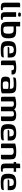

<svg xmlns="http://www.w3.org/2000/svg" viewBox="2222 -2786 570 5053"><g transform="rotate(90 2506.5 -259.0)"><path d="M165 4Q103 4 76 -18.5Q49 -41 49 -98V-458Q49 -477 52.5 -487Q56 -497 66 -501Q76 -505 95 -505H172Q172 -502 170.5 -486Q169 -470 169 -449V-113Q169 -77 178 -61.5Q187 -46 212 -46Q220 -46 231 -48Q242 -50 245 -51V-5Q238 -4 221 0Q204 4 165 4Z M405 4Q346 4 323.5 -21.5Q301 -47 301 -102V-399H423V-108Q423 -73 432 -59.5Q441 -46 464 -46Q475 -46 485 -48Q495 -50 498 -51V-5Q494 -4 484 -2Q474 0 455 2Q436 4 405 4ZM363 -451Q334 -451 321 -458.5Q308 -466 308 -487Q308 -508 321.5 -516Q335 -524 364 -524Q393 -523 405.5 -515.5Q418 -508 417 -487Q417 -466 405 -458.5Q393 -451 363 -451Z M763 4Q699 4 658 -3Q617 -10 595 -30Q573 -50 564.5 -89Q556 -128 556 -193L555 -505H675V-396Q680 -396 693.5 -397Q707 -398 725.5 -398.5Q744 -399 763 -399.5Q782 -400 798 -400Q873 -400 914 -381Q955 -362 971.5 -317.5Q988 -273 988 -198Q988 -127 974 -86.5Q960 -46 932 -26.5Q904 -7 861.5 -1.5Q819 4 763 4ZM764 -62Q806 -62 827.5 -71.5Q849 -81 857.5 -111Q866 -141 866 -203Q866 -253 856 -281Q846 -309 824.5 -321Q803 -333 767 -333Q757 -333 743 -333Q729 -333 715 -332.5Q701 -332 690.5 -331.5Q680 -331 676 -331V-177Q676 -140 679 -117Q682 -94 691 -82Q700 -70 717.5 -66Q735 -62 764 -62Z M1285 6Q1219 6 1176 -2.5Q1133 -11 1108 -32Q1083 -53 1072 -92Q1061 -131 1061 -192Q1061 -268 1081.5 -314Q1102 -360 1153.5 -381Q1205 -402 1297 -402Q1369 -402 1412 -386Q1455 -370 1474 -335.5Q1493 -301 1493 -247V-177H1213Q1213 -195 1221.5 -207.5Q1230 -220 1252 -220H1384V-244Q1383 -292 1363.5 -315Q1344 -338 1293 -338Q1250 -338 1226.5 -325Q1203 -312 1193.5 -281Q1184 -250 1184 -194Q1184 -140 1195 -112Q1206 -84 1233.5 -74.5Q1261 -65 1310 -65Q1328 -65 1355.5 -66Q1383 -67 1411.5 -68.5Q1440 -70 1462 -72.5Q1484 -75 1490 -77V-61Q1490 -49 1485.5 -35.5Q1481 -22 1466 -14Q1447 -2 1402.5 2Q1358 6 1285 6Z M1694 0H1609Q1590 0 1581 -9.5Q1572 -19 1572 -47V-379Q1598 -386 1646.5 -394Q1695 -402 1758 -402Q1823 -402 1860 -394Q1897 -386 1914.5 -371Q1932 -356 1937 -333Q1942 -310 1942 -278H1826V-292Q1825 -316 1815 -327Q1805 -338 1790 -340.5Q1775 -343 1760 -343Q1738 -343 1720.5 -338.5Q1703 -334 1694 -326Z M2205 5Q2139 5 2098 0.5Q2057 -4 2035 -17.5Q2013 -31 2005 -55Q1997 -79 1997 -116Q1997 -167 2008 -194Q2019 -221 2045.5 -230.5Q2072 -240 2117 -240Q2142 -240 2173.5 -239.5Q2205 -239 2235 -238Q2265 -237 2287.5 -234.5Q2310 -232 2318 -230Q2318 -266 2312 -287Q2306 -308 2292 -319Q2278 -330 2256.5 -333Q2235 -336 2205 -336Q2171 -336 2136.5 -334.5Q2102 -333 2071.5 -329.5Q2041 -326 2018 -320V-343Q2018 -368 2030 -379.5Q2042 -391 2061 -395Q2083 -400 2125.5 -402Q2168 -404 2216 -404Q2278 -404 2320 -398Q2362 -392 2387.5 -374Q2413 -356 2424 -321.5Q2435 -287 2435 -229V-27Q2423 -10 2365.5 -2.5Q2308 5 2205 5ZM2204 -47Q2238 -47 2260.5 -48.5Q2283 -50 2297 -54Q2311 -58 2318 -64V-188Q2308 -191 2286.5 -193.5Q2265 -196 2243 -197.5Q2221 -199 2206 -199Q2176 -199 2157 -194.5Q2138 -190 2129.5 -174Q2121 -158 2121 -124Q2121 -97 2127 -79.5Q2133 -62 2151 -54.5Q2169 -47 2204 -47Z M2572 0Q2544 0 2535 -8.5Q2526 -17 2526 -46V-372Q2539 -377 2560 -381.5Q2581 -386 2607 -390.5Q2633 -395 2662.5 -398Q2692 -401 2721 -401Q2759 -401 2786.5 -395Q2814 -389 2833.5 -373.5Q2853 -358 2867 -328H2848Q2857 -351 2873 -365.5Q2889 -380 2911 -387.5Q2933 -395 2955 -398Q2977 -401 2995 -401Q3060 -401 3097 -389.5Q3134 -378 3150.5 -349.5Q3167 -321 3167 -270V-42Q3167 -15 3157.5 -7.5Q3148 0 3121 0H3045Q3045 -69 3045 -137Q3045 -205 3045 -274Q3045 -315 3028 -328.5Q3011 -342 2977 -342Q2961 -342 2945 -337.5Q2929 -333 2918.5 -325Q2908 -317 2908 -306V0H2786V-290Q2786 -315 2767 -327.5Q2748 -340 2717 -340Q2698 -340 2683 -337.5Q2668 -335 2658.5 -329.5Q2649 -324 2648 -315V0Z M3470 6Q3404 6 3361 -2.5Q3318 -11 3293 -32Q3268 -53 3257 -92Q3246 -131 3246 -192Q3246 -268 3266.5 -314Q3287 -360 3338.5 -381Q3390 -402 3482 -402Q3554 -402 3597 -386Q3640 -370 3659 -335.5Q3678 -301 3678 -247V-177H3398Q3398 -195 3406.5 -207.5Q3415 -220 3437 -220H3569V-244Q3568 -292 3548.5 -315Q3529 -338 3478 -338Q3435 -338 3411.5 -325Q3388 -312 3378.5 -281Q3369 -250 3369 -194Q3369 -140 3380 -112Q3391 -84 3418.5 -74.5Q3446 -65 3495 -65Q3513 -65 3540.5 -66Q3568 -67 3596.5 -68.5Q3625 -70 3647 -72.5Q3669 -75 3675 -77V-61Q3675 -49 3670.5 -35.5Q3666 -22 3651 -14Q3632 -2 3587.5 2Q3543 6 3470 6Z M3790 0Q3757 0 3757 -34V-373Q3787 -385 3842.5 -393.5Q3898 -402 3966 -402Q4037 -402 4078.5 -394Q4120 -386 4140.5 -367Q4161 -348 4167.5 -317Q4174 -286 4174 -240V-47Q4174 -29 4171.5 -18.5Q4169 -8 4158.5 -3.5Q4148 1 4126 1L4054 0V-268Q4054 -303 4032 -319Q4010 -335 3967 -335Q3952 -335 3935 -332.5Q3918 -330 3903 -325.5Q3888 -321 3878 -314V0Z M4406 4Q4359 4 4332.5 -6.5Q4306 -17 4295 -41.5Q4284 -66 4284 -109V-335H4243V-399H4284V-458Q4284 -479 4287 -489Q4290 -499 4299.5 -502Q4309 -505 4328 -505H4406Q4406 -502 4405.5 -495.5Q4405 -489 4405 -479V-399H4501V-335H4406V-120Q4406 -81 4413.5 -63.5Q4421 -46 4453 -46Q4463 -46 4476.5 -48Q4490 -50 4495 -52V-5Q4489 -4 4465 0Q4441 4 4406 4Z M4776 6Q4710 6 4667 -2.5Q4624 -11 4599 -32Q4574 -53 4563 -92Q4552 -131 4552 -192Q4552 -268 4572.5 -314Q4593 -360 4644.5 -381Q4696 -402 4788 -402Q4860 -402 4903 -386Q4946 -370 4965 -335.5Q4984 -301 4984 -247V-177H4704Q4704 -195 4712.5 -207.5Q4721 -220 4743 -220H4875V-244Q4874 -292 4854.5 -315Q4835 -338 4784 -338Q4741 -338 4717.5 -325Q4694 -312 4684.5 -281Q4675 -250 4675 -194Q4675 -140 4686 -112Q4697 -84 4724.5 -74.5Q4752 -65 4801 -65Q4819 -65 4846.5 -66Q4874 -67 4902.5 -68.5Q4931 -70 4953 -72.5Q4975 -75 4981 -77V-61Q4981 -49 4976.5 -35.5Q4972 -22 4957 -14Q4938 -2 4893.5 2Q4849 6 4776 6Z"/></g></svg>

Font: Genos SemiBold
Style: Regular
Weight: 600
Designer: Robert E. Leuschke
Foundry: Robert E. Leuschke
Version: Version 1.010